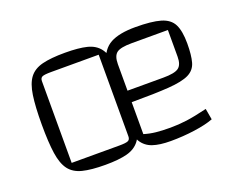

<svg xmlns="http://www.w3.org/2000/svg" viewBox="-88 -666 1039 831"><g transform="rotate(-20 431.5 -250.0)"><path d="M271 8Q206 8 166.5 -2Q127 -12 106.5 -39Q86 -66 78.5 -117Q71 -168 71 -250Q71 -332 78.5 -383Q86 -434 106.5 -461Q127 -488 166.5 -498Q206 -508 271 -508Q334 -508 372 -498.5Q410 -489 430 -462Q450 -435 457 -384Q464 -333 464 -250Q464 -168 457 -117Q450 -66 429.5 -39Q409 -12 371 -2Q333 8 271 8ZM136 -50H355Q385 -50 395.5 -54.5Q406 -59 406 -74V-450H187Q156 -450 146 -445.5Q136 -441 136 -426ZM572 8Q521 8 489 -3Q457 -14 439.5 -42Q422 -70 416 -120.5Q410 -171 410 -250Q410 -352 425 -408Q440 -464 480.5 -486Q521 -508 595 -508Q670 -508 711 -496Q752 -484 767.5 -453Q783 -422 783 -365Q783 -311 774 -279Q765 -247 734.5 -232Q704 -217 641 -212.5Q578 -208 470 -208H440V-261H635Q687 -261 705.5 -274.5Q724 -288 724 -325V-448H557Q506 -448 488 -434.5Q470 -421 470 -383V-61Q496 -53 524 -50Q552 -47 590 -47Q628 -47 665.5 -52Q703 -57 761 -71L770 -20Q736 -7 682 0.5Q628 8 572 8Z"/></g></svg>

Font: Changa ExtraLight ExtraLight
Style: Regular
Weight: 250
Version: Version 3.002; ttfautohint (v1.8.2)